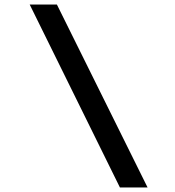

<svg xmlns="http://www.w3.org/2000/svg" viewBox="-20 -720 771 847"><path d="M631 107 231 -700H111L509 107Z"/></svg>

Font: Lexend Peta
Style: Regular
Weight: 400
Designer: Bonnie Shaver-Troup, Thomas Jockin
Foundry: Lexend
Version: Version 1.007